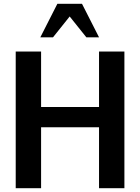

<svg xmlns="http://www.w3.org/2000/svg" viewBox="-20 -994 740 1014"><path d="M637 0V-722H503V-429H197V-722H63V0H197V-322H503V0ZM193 -797H260L348 -907L436 -797H503L413 -974H283Z"/></svg>

Font: Perun SemiBold
Style: Regular
Weight: 600
Foundry: Copyright (c) Stefan Peev, Context Ltd, 2016
Version: Version 1.089